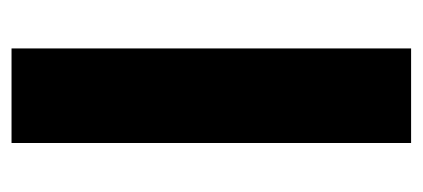

<svg xmlns="http://www.w3.org/2000/svg" viewBox="-220 -513 733 333"><g transform="rotate(-90 146.5 -346.5)"><path d="M229 -693V0H65V-693Z"/></g></svg>

Font: Fira Sans
Style: Bold
Weight: 700
Designer: bBox Type GmbH & Carrois Corporate GbR & Edenspiekermann AG
Foundry: bBox Type GmbH & Carrois Corporate GbR & Edenspiekermann AG
Version: Version 4.301;PS 004.301;hotconv 1.0.88;makeotf.lib2.5.64775